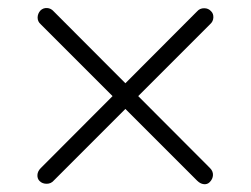

<svg xmlns="http://www.w3.org/2000/svg" viewBox="-20 -529 640 490"><path d="M515 -64Q509 -58 500 -59Q491 -60 483 -68L84 -467Q76 -474 76 -484Q76 -494 83 -502Q90 -509 100 -508.5Q110 -508 117 -500L516 -100Q524 -92 523.5 -82Q523 -72 515 -64ZM81 -67Q75 -73 75.5 -82.5Q76 -92 84 -100L483 -500Q490 -508 501 -508Q512 -508 519 -500Q525 -494 524.5 -484Q524 -474 516 -467L117 -68Q110 -60 99 -60Q88 -60 81 -67Z"/></svg>

Font: Nunito VF Beta Light
Style: Regular
Weight: 300
Designer: Vernon Adams
Foundry: newtypography
Version: Version 3.001